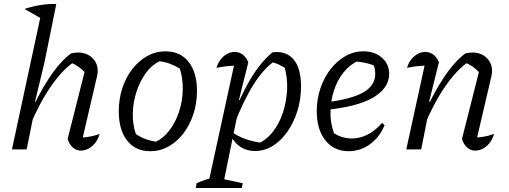

<svg xmlns="http://www.w3.org/2000/svg" viewBox="-20 -751 2558 965"><path d="M130 -118 118 -150Q143 -210 170.5 -262.5Q198 -315 226 -357.5Q254 -400 282.5 -432Q311 -464 338 -483Q349 -485 357 -486Q365 -487 372 -487Q416 -487 443.5 -460.5Q471 -434 471 -395Q471 -389 470.5 -382.5Q470 -376 468 -369L396 -60Q422 -62 442 -66.5Q462 -71 481 -78Q474 -53 459 -33.5Q444 -14 425 -4Q406 6 387 6Q364 6 346 -9.5Q328 -25 320 -53L409 -405L412 -382Q390 -405 373 -416.5Q356 -428 333 -438L353 -440Q296 -403 238 -320Q180 -237 130 -118ZM40 0 193 -711 263 -731 203 -435 156 -241 162 -238 114 0ZM191 -656 103 -706Q147 -720 185 -726Q223 -732 263 -731Z M735 9Q661 9 619 -44.5Q577 -98 577 -191Q577 -254 595 -308.5Q613 -363 645.5 -404.5Q678 -446 720.5 -469.5Q763 -493 812 -493Q886 -493 928 -440Q970 -387 970 -294Q970 -231 951.5 -176Q933 -121 901 -79.5Q869 -38 826.5 -14.5Q784 9 735 9ZM764 -39Q802 -57 832 -96.5Q862 -136 879.5 -188.5Q897 -241 898.5 -298Q900 -355 884 -406Q860 -421 834.5 -430.5Q809 -440 782 -443Q743 -425 713.5 -384.5Q684 -344 666.5 -291.5Q649 -239 647.5 -182.5Q646 -126 663 -77Q685 -62 710.5 -52.5Q736 -43 764 -39Z M1262 8Q1221 8 1189.5 -12Q1158 -32 1141 -69L1142 -90Q1205 -43 1306 -32L1273 -28Q1316 -45 1349 -85.5Q1382 -126 1401 -182.5Q1420 -239 1423 -300.5Q1426 -362 1408 -421L1429 -400Q1406 -414 1384.5 -425Q1363 -436 1337 -440L1360 -444Q1305 -406 1255 -327Q1205 -248 1157 -125L1139 -139Q1187 -266 1237 -350.5Q1287 -435 1349 -488Q1417 -497 1455 -453Q1493 -409 1493 -317Q1493 -251 1474.5 -192.5Q1456 -134 1424 -88.5Q1392 -43 1350.5 -17.5Q1309 8 1262 8ZM964 194 968 170Q997 157 1018.5 150.5Q1040 144 1066 141L1200 170L1195 194ZM1022 194 1164 -458 1175 -421Q1144 -421 1118.5 -418Q1093 -415 1068 -410Q1075 -434 1089 -452Q1103 -470 1121.5 -480Q1140 -490 1159 -490Q1182 -490 1200 -476.5Q1218 -463 1228 -438L1181 -249L1188 -246L1098 194Z M1732 9Q1659 9 1615.5 -45.5Q1572 -100 1572 -192Q1572 -253 1590.5 -307.5Q1609 -362 1641.5 -403.5Q1674 -445 1716 -469Q1758 -493 1807 -493Q1863 -493 1899.5 -461Q1936 -429 1936 -380Q1936 -342 1913.5 -311Q1891 -280 1850 -257.5Q1809 -235 1750.5 -220.5Q1692 -206 1620 -199V-237Q1749 -253 1807.5 -287.5Q1866 -322 1866 -380Q1866 -409 1853 -436L1878 -414Q1850 -427 1820.5 -434Q1791 -441 1759 -442L1785 -448Q1740 -428 1707.5 -388Q1675 -348 1658 -295Q1641 -242 1641 -182Q1641 -150 1648 -118.5Q1655 -87 1669 -58L1652 -86Q1674 -70 1699 -62.5Q1724 -55 1749 -55Q1789 -55 1827.5 -74.5Q1866 -94 1900 -133L1913 -122Q1888 -61 1839.5 -26Q1791 9 1732 9Z M2302 -53 2391 -405 2394 -382Q2372 -405 2355 -416.5Q2338 -428 2315 -438L2335 -440Q2278 -403 2220 -320Q2162 -237 2112 -118L2100 -150Q2125 -210 2152.5 -262.5Q2180 -315 2208 -357.5Q2236 -400 2264.5 -432Q2293 -464 2320 -483Q2331 -485 2339 -486Q2347 -487 2354 -487Q2398 -487 2425.5 -460.5Q2453 -434 2453 -395Q2453 -389 2452.5 -382.5Q2452 -376 2450 -369L2378 -60Q2404 -62 2424 -66.5Q2444 -71 2463 -78Q2456 -53 2441.5 -33.5Q2427 -14 2407.5 -4Q2388 6 2368 6Q2346 6 2328 -9.5Q2310 -25 2302 -53ZM2022 0 2122 -458 2133 -421Q2107 -421 2083 -419Q2059 -417 2026 -410Q2033 -435 2047 -452.5Q2061 -470 2079.5 -480Q2098 -490 2117 -490Q2140 -490 2158 -476.5Q2176 -463 2186 -438L2137 -241L2144 -238L2097 0Z"/></svg>

Font: Piazzolla 24pt
Style: Italic
Weight: 400
Italic angle: -11.3°
Designer: Juan Pablo del Peral
Foundry: Huerta Tipografica
Version: Version 2.005